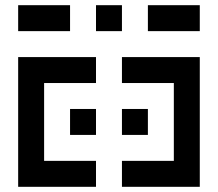

<svg xmlns="http://www.w3.org/2000/svg" viewBox="-20 -720 840 740"><path d="M50 -700V-600H250V-700ZM350 -700V-600H450V-700ZM550 -600H750V-700H550ZM50 -500V0H350V-100H150V-400H350V-500ZM450 -400H650V-100H450V0H750V-500H450ZM350 -200V-300H250V-200ZM450 -300V-200H550V-300Z"/></svg>

Font: Mourier
Style: Regular
Weight: 400
Designer: Eric Mourier
Foundry: Velvetyne Type Foundry
Version: Version 2.000;hotconv 1.0.109;makeotfexe 2.5.65596